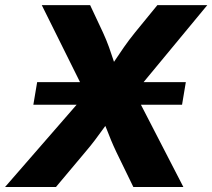

<svg xmlns="http://www.w3.org/2000/svg" viewBox="-48 -748 849 768"><path d="M85.4 -329.1 100.6 -419.4H695.3L680.2 -329.1ZM-27.8 0 351.1 -435.5 329.1 -304.7 119.1 -727.5H312.5L363.8 -618.2Q377.9 -587.4 387.9 -559.6Q397.9 -531.7 406.2 -505.9Q414.6 -480 424.3 -454.1H375.5Q394.5 -480 411.6 -505.9Q428.7 -531.7 448 -559.6Q467.3 -587.4 492.2 -618.2L581.5 -727.5H781.2L439.5 -314.5L459.5 -438L685.5 0H485.4L417.5 -139.6Q404.8 -166.5 396.2 -187.3Q387.7 -208 380.6 -226.6Q373.5 -245.1 364.3 -266.1H389.2Q373.5 -245.1 360.4 -226.6Q347.2 -208 331.5 -187.3Q315.9 -166.5 293 -139.6L175.8 0Z"/></svg>

Font: Inter 20pt ExtraBold
Style: Italic
Weight: 800
Italic angle: -9.3988°
Version: Version 4.001;git-66647c0bb